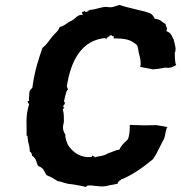

<svg xmlns="http://www.w3.org/2000/svg" viewBox="-20 -746 734 778"><path d="M364 -108C363 -114 361 -111 353 -116L352 -110C303 -105 274 -132 258 -155C252 -164 243 -187 245 -200C234 -218 233 -229 239 -253C238 -264 241 -283 234 -302C245 -315 240 -314 236 -310C237 -312 236 -323 241 -322C243 -325 244 -336 239 -334L244 -356C249 -372 249 -382 256 -383C251 -397 252 -388 251 -397C267 -501 311 -584 408 -592C405 -585 414 -589 413 -592C407 -590 409 -598 411 -590C420 -601 425 -597 421 -599C427 -597 422 -606 427 -602C436 -607 429 -597 441 -600C438 -595 445 -592 438 -590C490 -591 509 -585 533 -565C541 -559 539 -540 544 -526C548 -511 553 -489 548 -475L600 -465L621 -467L650 -472C672 -468 687 -478 694 -483C688 -490 689 -521 688 -532C696 -544 688 -567 684 -585C674 -604 674 -612 654 -620C661 -634 651 -638 651 -649C632 -658 632 -668 607 -670C596 -692 591 -691 568 -699C546 -705 505 -713 463 -726C441 -719 435 -714 413 -718C391 -719 370 -707 343 -706C342 -704 343 -704 338 -700C340 -707 337 -706 334 -698C321 -700 329 -695 322 -703C324 -700 317 -697 315 -699C308 -695 318 -684 316 -686C294 -689 284 -668 268 -661C256 -657 238 -638 222 -637C215 -617 203 -613 188 -593C180 -584 174 -570 152 -552C138 -511 120 -460 111 -390C94 -376 100 -366 98 -353C96 -342 98 -345 98 -337H92C93 -328 95 -327 98 -324C82 -274 89 -239 88 -192C87 -200 95 -193 92 -194C89 -192 95 -180 93 -177C94 -168 101 -152 101 -131C113 -127 107 -111 112 -114C130 -100 127 -84 135 -73C159 -65 158 -51 169 -36C187 -29 197 -23 214 -12C231 -10 251 0 266 0C286 2 304 7 319 9C330 13 325 13 334 6C358 3 382 13 410 8C423 4 444 2 457 -2C456 -5 464 -11 455 -5C465 -15 470 -19 466 -12C465 -13 476 -23 469 -18C515 -35 565 -72 600 -101C612 -117 623 -143 641 -177C651 -193 647 -201 656 -229C662 -229 662 -227 655 -232L613 -239L565 -238L506 -240C506 -212 504 -193 497 -180C478 -163 470 -154 464 -140C451 -139 436 -130 418 -125C400 -112 376 -114 364 -108Z"/></svg>

Font: Asimov Print
Style: DIt
Weight: 250
Width: 0
Designer: Google
Version: Version 2.000980: 2014